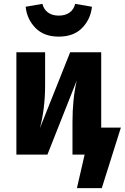

<svg xmlns="http://www.w3.org/2000/svg" viewBox="-20 -802 647 996"><path d="M113 -767 200 -782Q207 -753 229 -737Q251 -721 285 -721Q319 -721 341 -737Q363 -753 370 -782L457 -767Q450 -702 406 -657Q362 -612 285 -612Q208 -612 164 -657Q120 -702 113 -767ZM607 -140 508 174H379L419 0H356V-169Q356 -288 378 -384L226 0H65V-531H214V-360Q214 -239 187 -137L344 -531H505V-140Z"/></svg>

Font: Fira Mono
Style: Bold
Weight: 700
Monospace: yes
Designer: Carrois Corporate & Edenspiekermann AG
Foundry: Carrois Corporate GbR & Edenspiekermann AG
Version: Version 3.206